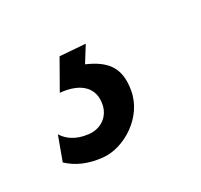

<svg xmlns="http://www.w3.org/2000/svg" viewBox="-61 -79 368 351"><g transform="rotate(-30 123.0 96.0)"><path d="M71 196C113 200 167 167 176 116C184 71 166 49 127 32L147 0L94 -4L61 54C104 58 124 80 118 111C114 134 94 149 69 146C43 143 28 131 20 118L2 167C19 183 41 193 71 196Z"/></g></svg>

Font: Fixel Text 20240404
Style: Italic
Weight: 400
Width: 4
Italic angle: -10°
Designer: AlfaBravo + MacPaw
Foundry: Kyrylo Tkachov, Marchela Mozhyna, Serhii Makarenko, Maria Weinstein, Zakhar Kryvoshyya
Version: Version 1.211;Glyphs 3.2 (3225)